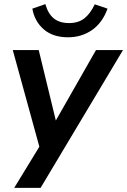

<svg xmlns="http://www.w3.org/2000/svg" viewBox="-20 -732 617 932"><path d="M49 180 171 -20 42 -489H168L251 -147L446 -489H577L177 180ZM310 -551Q237 -551 192.5 -589.5Q148 -628 137 -690L200 -712Q214 -664 242 -642Q270 -620 315 -620Q360 -620 389 -642.5Q418 -665 440 -711L502 -690Q477 -621 426.5 -586Q376 -551 310 -551Z"/></svg>

Font: Nunito Sans
Style: Bold Italic
Weight: 700
Italic angle: -9°
Designer: Vernon Adams
Foundry: Vernon Adams
Version: Version 3.006; ttfautohint (v1.8.3)